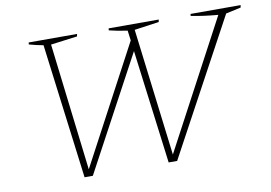

<svg xmlns="http://www.w3.org/2000/svg" viewBox="-71 -756 1223 868"><g transform="rotate(-10 540.5 -322.0)"><path d="M251 0 172 -620Q139 -626 107 -635L108 -644H330L328 -633L206 -617L276 -32L564 -573L558 -619Q514 -625 474 -635L475 -644H705L703 -633L590 -617L662 -32L974 -618Q905 -624 850 -635L851 -644H1081L1079 -633L1010 -618L676 0H637L570 -523L289 0Z"/></g></svg>

Font: Piazzolla SC Thin
Style: Italic
Weight: 100
Italic angle: -11.3°
Designer: Juan Pablo del Peral
Foundry: Huerta Tipografica
Version: Version 1.330